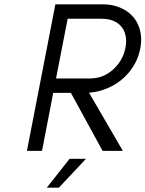

<svg xmlns="http://www.w3.org/2000/svg" viewBox="-20 -700 675 891"><path d="M237 -680H455Q515 -680 559.5 -653.5Q604 -627 623 -580Q642 -533 631 -475Q620 -418 585 -372.5Q550 -327 499.5 -300.5Q449 -274 393 -270L550 0H456L309 -269H227L175 0H105ZM562 -477Q570 -516 559.5 -547Q549 -578 521.5 -595.5Q494 -613 452 -613H294L240 -336H398Q459 -336 504.5 -377Q550 -418 562 -477ZM303 37H379L253 171H197Z"/></svg>

Font: Teachers[wght] Italic
Style: Regular
Weight: 400
Designer: Alfredo Marco Pradil & Chank Diesel
Version: Version 1.000;Glyphs 3.1.2 (3151)